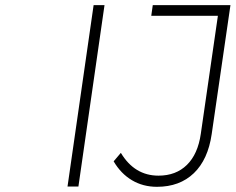

<svg xmlns="http://www.w3.org/2000/svg" viewBox="-20 -719 908 740"><path d="M240.2 0 340.8 -699.2H382.8L282.2 0ZM418 -97.2 445.8 -129.9Q498.5 -42 590.8 -42Q658.2 -42 700.4 -83.5Q742.7 -125 753.9 -203.1L819.8 -658.2H563L568.8 -699.2H868.2L795.9 -202.1Q781.7 -104 727.1 -51.5Q672.4 1 585 1Q531.2 1 488.5 -24.4Q445.8 -49.8 418 -97.2Z"/></svg>

Font: Trueno UltraLight
Style: Italic
Weight: 250
Designer: Julieta Ulanovsky
Foundry: Julieta Ulanovsky
Version: Version 3.001b | FøM Fix